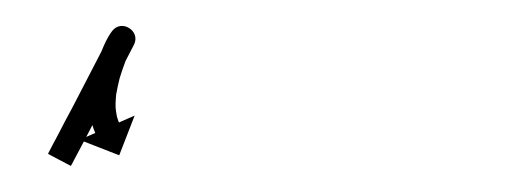

<svg xmlns="http://www.w3.org/2000/svg" viewBox="-20 -294 407 148"><path d="M17.9 -177.2C17.6 -176.6 17.3 -176 17 -175.4L34.6 -166.1C34.9 -166.7 35.3 -167.3 35.6 -167.8C36.4 -169.5 37.3 -171.2 38.2 -172.8C39.6 -175.4 40.9 -178 42.3 -180.5C44 -183.9 45.8 -187.2 47.6 -190.6C49.6 -194.5 51.7 -198.5 53.8 -202.5C56.1 -206.9 58.4 -211.3 60.7 -215.7C63.2 -220.5 65.6 -225.2 68.1 -230C70.6 -234.9 73.1 -239.8 75.6 -244.7C78.2 -249.6 80.7 -254.5 83.2 -259.4C86 -264.8 83.6 -269.9 79.5 -272.4C75.5 -274.9 69.9 -274.8 66.3 -269.9C62.7 -265.1 60.3 -259.6 58.1 -254.1C58.1 -254.1 58 -254 58 -254C58 -253.9 57.9 -253.8 57.9 -253.8C56.1 -248.9 54.4 -244 52.9 -239C52.9 -239 52.9 -238.9 52.9 -238.8C52.9 -238.7 52.8 -238.6 52.8 -238.6C51.6 -234 50.6 -229.3 49.8 -224.6C49.8 -224.6 49.8 -224.5 49.8 -224.3C49.8 -224.2 49.8 -224.1 49.8 -224.1C49.3 -219.9 49 -215.7 49.1 -211.6C49.1 -211.6 49.1 -211.4 49.1 -211.2C49.1 -211.1 49.1 -210.9 49.1 -210.9C49.3 -207.6 49.7 -204.2 50.3 -200.9C50.3 -200.9 50.4 -200.8 50.4 -200.6C50.4 -200.5 50.5 -200.3 50.5 -200.3C51 -198.2 51.7 -196 52.4 -193.9C52.4 -193.9 52.5 -193.9 52.5 -193.8C52.5 -193.7 52.6 -193.6 52.6 -193.6C52.8 -192.9 53.1 -192.2 53.4 -191.5L41.4 -186.2L71.9 -174.3L83.8 -204.9L71.7 -199.6C71.5 -200.1 71.3 -200.7 71 -201.2C71 -201.2 71.1 -201.2 71.1 -201.1C71.1 -201 71.2 -200.9 71.2 -200.9C70.6 -202.4 70.2 -203.9 69.8 -205.4C69.8 -205.4 69.9 -205.2 69.9 -205.1C69.9 -204.9 70 -204.8 70 -204.8C69.5 -207.2 69.2 -209.8 69 -212.3C69 -212.3 69 -212.1 69 -212C69 -211.8 69.1 -211.6 69.1 -211.6C69 -215.1 69.3 -218.5 69.6 -221.9C69.6 -221.9 69.6 -221.7 69.6 -221.6C69.6 -221.5 69.6 -221.4 69.6 -221.4C70.3 -225.5 71.2 -229.6 72.2 -233.6C72.2 -233.6 72.2 -233.5 72.2 -233.4C72.1 -233.4 72.1 -233.3 72.1 -233.3C73.5 -237.8 75 -242.4 76.7 -246.8C76.7 -246.8 76.7 -246.8 76.6 -246.7C76.6 -246.6 76.6 -246.6 76.6 -246.6C78.2 -250.4 79.8 -254.6 82.3 -257.9C85.9 -262.8 83.1 -268.2 78.7 -271C74.2 -273.7 68.2 -273.9 65.4 -268.5C62.9 -263.6 60.4 -258.7 57.9 -253.8C55.3 -248.9 52.8 -244 50.3 -239.1C47.9 -234.4 45.4 -229.7 43 -225C40.7 -220.6 38.4 -216.1 36.1 -211.7C34 -207.8 31.9 -203.8 29.8 -199.9C28.1 -196.5 26.3 -193.2 24.6 -189.9C23.2 -187.3 21.9 -184.7 20.5 -182.2C19.6 -180.5 18.8 -178.9 17.9 -177.2Z"/></svg>

Font: FRB American Cursive Just Arrows Extralight
Style: Italic
Weight: 200
Italic angle: -25°
Version: Version 2.0;Modular Font Editor K font №1